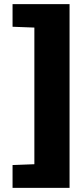

<svg xmlns="http://www.w3.org/2000/svg" viewBox="-20 -763 409 933"><path d="M41 150V39L147 35V-629L41 -633V-743H318V150Z"/></svg>

Font: Saira SemiCondensed Black
Style: Regular
Weight: 900
Width: 4
Designer: Hector Gatti with collaboration of the Omnibus-Type team
Foundry: Omnibus-Type
Version: Version 1.101